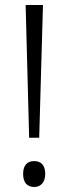

<svg xmlns="http://www.w3.org/2000/svg" viewBox="-20 -978 272 764"><path d="M136 -430 151 -958H82L96 -430ZM72 -286C72 -252 88 -234 116 -234C141 -234 160 -251 160 -286C160 -322 142 -337 116 -337C88 -337 72 -320 72 -286Z"/></svg>

Font: Noto Sans Khmer UI ExtraCondensed Light
Style: Regular
Weight: 300
Width: 2
Designer: Danh Hong and the Monotype Design Team
Foundry: Monotype Imaging Inc.
Version: Version 2.002